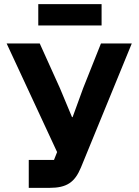

<svg xmlns="http://www.w3.org/2000/svg" viewBox="-20 -908 671 928"><path d="M165 -888V-785H471V-888ZM119 -135V0H219C302 0 341 -26 371 -98L617 -698H468L382 -482L331 -342H328L270 -481L172 -698H12L256 -173L241 -135Z"/></svg>

Font: Braiins Sans
Style: Bold
Weight: 700
Designer: Mike Abbink, Paul van der Laan, Pieter van Rosmalen, Jiri Chlebus, Lubos Buracinsky
Foundry: Bold Monday, Sudetype
Version: Version 1.000;hotconv 1.0.109;makeotfexe 2.5.65596